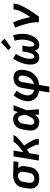

<svg xmlns="http://www.w3.org/2000/svg" viewBox="1434 -2252 1033 3940"><g transform="rotate(-90 1950.0 -281.5)"><path d="M254 8Q223 8 191.5 2Q160 -4 134 -18.5Q108 -33 89 -56.5Q70 -80 60.5 -108.5Q51 -137 50.5 -169Q50 -201 55 -233L72 -333Q76 -360 86.5 -386.5Q97 -413 114.5 -436Q132 -459 155.5 -477Q179 -495 205.5 -505.5Q232 -516 259.5 -522Q287 -528 314 -528Q318 -528 322.5 -528Q327 -528 331 -528L612 -520L595 -419L470 -423Q483 -411 493 -396Q503 -381 508.5 -363Q514 -345 513.5 -325.5Q513 -306 510 -287L494 -187Q489 -160 479.5 -133.5Q470 -107 453 -83Q436 -59 412.5 -40.5Q389 -22 363 -11Q337 0 309 4Q281 8 254 8ZM256 -93Q278 -93 300 -100.5Q322 -108 338.5 -124Q355 -140 364 -161Q373 -182 376 -203L393 -303Q397 -325 396 -346.5Q395 -368 386.5 -386Q378 -404 360.5 -415Q343 -426 322 -427H314Q313 -427 311 -427Q309 -427 307 -427Q286 -427 264.5 -418.5Q243 -410 227 -394.5Q211 -379 202 -358.5Q193 -338 189 -317L173 -217Q170 -201 169.5 -186Q169 -171 172 -156.5Q175 -142 182 -129.5Q189 -117 200.5 -108.5Q212 -100 226.5 -96.5Q241 -93 256 -93Z M625 0 711 -520H831L798 -320Q810 -328 821.5 -337Q833 -346 845 -354.5Q857 -363 868.5 -372.5Q880 -382 891.5 -391Q903 -400 914 -409.5Q925 -419 936 -429Q947 -439 957.5 -449.5Q968 -460 977.5 -471Q987 -482 996 -494Q1005 -506 1007 -520H1149Q1146 -505 1137.5 -492Q1129 -479 1119 -467Q1109 -455 1098.5 -444Q1088 -433 1076.5 -422Q1065 -411 1053.5 -400.5Q1042 -390 1030.5 -380Q1019 -370 1007 -360Q995 -350 982.5 -340.5Q970 -331 958 -321.5Q946 -312 933 -303Q943 -289 952 -275Q961 -261 970 -247Q979 -233 988 -219Q997 -205 1005 -190.5Q1013 -176 1021 -161Q1029 -146 1036.5 -131Q1044 -116 1050.5 -100.5Q1057 -85 1062 -69Q1067 -53 1070.5 -35.5Q1074 -18 1071 0H951Q954 -17 950.5 -34.5Q947 -52 942 -68Q937 -84 930 -99Q923 -114 916 -129Q909 -144 901 -158.5Q893 -173 885 -187.5Q877 -202 868 -216Q859 -230 851 -244Q832 -231 814 -219Q796 -207 777 -195L745 0Z M1421 8Q1391 8 1362 1.5Q1333 -5 1309.5 -21Q1286 -37 1270.5 -61.5Q1255 -86 1248 -114Q1241 -142 1241.5 -172.5Q1242 -203 1247 -233L1264 -333Q1268 -359 1276.5 -384Q1285 -409 1299.5 -432.5Q1314 -456 1334.5 -475Q1355 -494 1379.5 -506Q1404 -518 1430 -523Q1456 -528 1482 -528Q1506 -528 1528.5 -521Q1551 -514 1568.5 -500Q1586 -486 1598.5 -467Q1611 -448 1620 -428Q1627 -451 1635 -474Q1643 -497 1651 -520H1763Q1736 -453 1710.5 -385.5Q1685 -318 1657 -251Q1664 -188 1668.5 -125.5Q1673 -63 1679 0H1567Q1567 -20 1567 -40Q1567 -60 1567 -79Q1553 -62 1537.5 -45.5Q1522 -29 1503 -17Q1484 -5 1463.5 1.5Q1443 8 1421 8ZM1421 -93Q1440 -93 1458 -103Q1476 -113 1489.5 -128Q1503 -143 1513 -160Q1523 -177 1532 -194.5Q1541 -212 1548.5 -230Q1556 -248 1563 -267Q1562 -283 1560.5 -300Q1559 -317 1556 -333Q1553 -349 1548 -365Q1543 -381 1535 -395Q1527 -409 1513 -418Q1499 -427 1482 -427Q1462 -427 1443 -417.5Q1424 -408 1411 -391.5Q1398 -375 1391 -355.5Q1384 -336 1381 -317L1365 -217Q1362 -203 1361 -189.5Q1360 -176 1361 -162.5Q1362 -149 1365.5 -136.5Q1369 -124 1376.5 -114Q1384 -104 1396 -98.5Q1408 -93 1421 -93Z M2023 215 2058 4Q2025 -1 1993 -12Q1961 -23 1934.5 -41Q1908 -59 1887.5 -85Q1867 -111 1856.5 -142Q1846 -173 1844 -207.5Q1842 -242 1848 -276Q1853 -309 1864 -341Q1875 -373 1890 -403.5Q1905 -434 1924 -463.5Q1943 -493 1964 -520L2057 -456Q2041 -434 2026.5 -410.5Q2012 -387 2000 -363Q1988 -339 1979 -314Q1970 -289 1966 -263Q1961 -234 1965 -205Q1969 -176 1984 -153.5Q1999 -131 2023 -117Q2047 -103 2075 -98L2116 -343Q2120 -367 2128 -390.5Q2136 -414 2150.5 -435.5Q2165 -457 2185 -474Q2205 -491 2228 -501.5Q2251 -512 2275 -516Q2299 -520 2324 -520Q2352 -520 2379.5 -513.5Q2407 -507 2428 -491Q2449 -475 2463 -452Q2477 -429 2483 -402Q2489 -375 2488.5 -346.5Q2488 -318 2483 -290Q2477 -253 2465.5 -216.5Q2454 -180 2434 -146.5Q2414 -113 2385.5 -85.5Q2357 -58 2322.5 -38Q2288 -18 2251.5 -8Q2215 2 2178 6L2143 215ZM2195 -100Q2229 -108 2260 -128Q2291 -148 2313.5 -176.5Q2336 -205 2348 -238Q2360 -271 2366 -305Q2368 -317 2369 -330Q2370 -343 2368.5 -355.5Q2367 -368 2363 -380Q2359 -392 2351 -401Q2343 -410 2331.5 -414.5Q2320 -419 2307 -419Q2291 -419 2277 -410Q2263 -401 2254 -387Q2245 -373 2240 -357.5Q2235 -342 2233 -327Z M2740 8Q2711 8 2684 -2.5Q2657 -13 2639 -33Q2621 -53 2611 -79Q2601 -105 2597.5 -133.5Q2594 -162 2595.5 -191.5Q2597 -221 2602 -250Q2608 -286 2618.5 -322Q2629 -358 2643.5 -392.5Q2658 -427 2676.5 -461.5Q2695 -496 2716 -528L2815 -473Q2798 -446 2782.5 -416.5Q2767 -387 2755 -357.5Q2743 -328 2733.5 -297.5Q2724 -267 2719 -236Q2717 -222 2715.5 -207.5Q2714 -193 2714 -179Q2714 -165 2715.5 -151Q2717 -137 2721.5 -124.5Q2726 -112 2735.5 -102.5Q2745 -93 2759 -93Q2772 -93 2783 -100Q2794 -107 2802 -117.5Q2810 -128 2816 -139.5Q2822 -151 2827 -163Q2832 -175 2835.5 -187Q2839 -199 2842 -211Q2845 -223 2847.5 -235.5Q2850 -248 2852 -260L2865 -338H2985L2972 -260Q2970 -248 2968 -236Q2966 -224 2965 -212Q2964 -200 2964 -188Q2964 -176 2964.5 -164Q2965 -152 2967 -140.5Q2969 -129 2973.5 -118.5Q2978 -108 2987 -100.5Q2996 -93 3008 -93Q3020 -93 3031.5 -101Q3043 -109 3051 -120Q3059 -131 3064.5 -142.5Q3070 -154 3075 -166Q3080 -178 3083.5 -190.5Q3087 -203 3090.5 -215.5Q3094 -228 3096.5 -240Q3099 -252 3101 -265Q3111 -325 3106.5 -383.5Q3102 -442 3084 -497L3196 -528Q3207 -495 3214 -462Q3221 -429 3224 -393Q3227 -357 3226 -321.5Q3225 -286 3219 -250Q3214 -220 3205.5 -191Q3197 -162 3184 -133.5Q3171 -105 3152 -79Q3133 -53 3108 -32.5Q3083 -12 3053.5 -2Q3024 8 2994 8Q2973 8 2953.5 2Q2934 -4 2920 -17Q2906 -30 2897 -47Q2888 -64 2882 -83Q2871 -64 2856 -46.5Q2841 -29 2822.5 -16Q2804 -3 2782.5 2.5Q2761 8 2740 8ZM2947 -572 2892 -628 3055 -778 3127 -702Z M3462 0Q3467 -32 3465 -64.5Q3463 -97 3458 -128.5Q3453 -160 3446.5 -190.5Q3440 -221 3432 -251.5Q3424 -282 3415 -312Q3406 -342 3396.5 -371Q3387 -400 3376 -429Q3365 -458 3352 -486L3460 -528Q3479 -487 3495 -443.5Q3511 -400 3524.5 -356Q3538 -312 3549.5 -267Q3561 -222 3570 -176Q3585 -199 3600.5 -222.5Q3616 -246 3630.5 -269.5Q3645 -293 3658.5 -317Q3672 -341 3684 -366Q3696 -391 3706 -416.5Q3716 -442 3720 -468L3729 -520H3849L3840 -468Q3835 -436 3823 -405Q3811 -374 3796.5 -344Q3782 -314 3766 -284.5Q3750 -255 3732.5 -226Q3715 -197 3696.5 -168.5Q3678 -140 3659 -112Q3640 -84 3620.5 -56Q3601 -28 3582 0Z"/></g></svg>

Font: Zed Sans Extended
Style: Bold Italic
Weight: 700
Width: 7
Italic angle: -9°
Designer: Belleve Invis
Foundry: Belleve Invis
Version: Version 1.0.0; ttfautohint (v1.8.4)